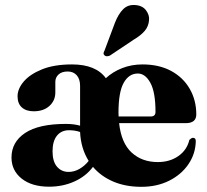

<svg xmlns="http://www.w3.org/2000/svg" viewBox="-20 -728 818 760"><path d="M757 -275Q757 -240.5 715 -240.5H451.5Q460 -162 501 -124.2Q542 -86.5 604.5 -86.5Q652 -86.5 686 -110.2Q720 -134 729.5 -174Q738.5 -183 744.5 -182.5Q755 -182 755 -169.5Q754 -119.5 726 -78.2Q698 -37 649.8 -12.8Q601.5 11.5 539.5 11.5Q476.5 11.5 427.8 -9.5Q379 -30.5 348 -67.5Q320 -30 274.2 -9.5Q228.5 11 174.5 11Q106 11 65.8 -21Q25.5 -53 25.5 -104.5Q25.5 -165.5 79.2 -201.5Q133 -237.5 240.5 -237.5Q272.5 -237.5 297 -230.5V-388Q297 -415 283.8 -430Q270.5 -445 248 -445Q224.5 -445 211.8 -433.2Q199 -421.5 199 -404V-362Q199 -330 175.8 -308.8Q152.5 -287.5 113.5 -287.5Q83.5 -287.5 66.5 -302.8Q49.5 -318 49.5 -347Q49.5 -376.5 74.2 -405.5Q99 -434.5 147 -453.8Q195 -473 265 -473Q359.5 -473 399 -418.5Q426.5 -444 463.8 -458.5Q501 -473 544 -473Q610 -473 657.8 -447Q705.5 -421 731.2 -376Q757 -331 757 -275ZM449 -282Q449 -274 449.5 -267H577Q595.5 -267 595.5 -285Q595.5 -363.5 575.2 -400.2Q555 -437 525.5 -437Q490.5 -437 469.8 -400.5Q449 -364 449 -282ZM188 -129Q188 -88.5 205.8 -68Q223.5 -47.5 251.5 -47.5Q273.5 -47.5 294.2 -59.2Q315 -71 331 -91Q300 -140.5 297 -205.5Q277.5 -212.5 253 -212.5Q223 -212.5 205.5 -191Q188 -169.5 188 -129ZM435 -638Q448.5 -672.5 467.5 -691.5Q486.5 -710.5 515.5 -708Q544 -706 558 -687.2Q572 -668.5 570 -648.5Q568 -623 552.2 -605Q536.5 -587 510 -571.5L415 -508Q401 -502 393.5 -509Q389 -513.5 390 -518.2Q391 -523 394 -528.5Z"/></svg>

Font: Fraunces 72pt S000
Style: Bold
Weight: 700
Version: Version 1.000; ttfautohint (v1.8.3)